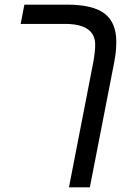

<svg xmlns="http://www.w3.org/2000/svg" viewBox="-20 -619 574 827"><path d="M367 188H277L382 -352Q390 -397 390 -426Q390 -516 260 -516H69L85 -599H269Q380 -599 430.5 -560.5Q481 -522 481 -438Q481 -398 472 -351Z"/></svg>

Font: Libra Sans
Style: Italic
Weight: 400
Italic angle: -12°
Foundry: Context Ltd
Version: Version 1.002